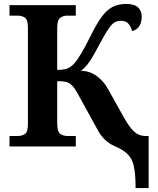

<svg xmlns="http://www.w3.org/2000/svg" viewBox="-20 -740 796 970"><path d="M665 210Q665 140 656.5 101Q648 62 625.5 39.5Q603 17 559 -2Q507 -24 476 -79L372 -268Q356 -297 342.5 -310Q329 -323 312 -326.5Q295 -330 269 -330V-118Q269 -75 284 -64Q299 -53 321 -53H363V0H28V-53H70Q91 -53 106 -63Q121 -73 121 -113V-600Q121 -640 106 -650.5Q91 -661 70 -661H28V-714H363V-661H321Q299 -661 284 -650Q269 -639 269 -596V-387Q302 -387 319 -393.5Q336 -400 352 -416Q366 -430 388 -466Q410 -502 437 -557Q466 -616 491.5 -652Q517 -688 547 -704Q577 -720 617 -720Q659 -720 677.5 -702.5Q696 -685 696 -657Q696 -626 683 -607Q670 -588 647 -583Q643 -603 630 -619Q617 -635 591 -635Q560 -635 539.5 -609.5Q519 -584 487 -524Q454 -461 433.5 -430.5Q413 -400 389 -382Q433 -382 468.5 -356Q504 -330 527 -288L608 -143Q635 -95 659 -74Q683 -53 714 -53H731V210Z"/></svg>

Font: NotoSerif-Bold
Style: Regular
Weight: 700
Designer: Monotype Design Team
Foundry: Monotype Imaging Inc.
Version: Version 2.007; ttfautohint (v1.8) -l 8 -r 50 -G 200 -x 14 -D